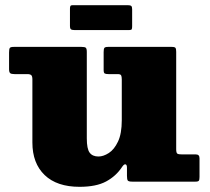

<svg xmlns="http://www.w3.org/2000/svg" viewBox="-20 -701 812 741"><path d="M105 -151V-394.5Q105 -406.5 100.8 -410.8Q96.5 -415 85 -415H36Q24 -415 19.5 -418.5Q15 -422 15 -434V-498.5Q15 -511.5 17.8 -515.8Q20.5 -520 33 -520H295Q307 -520 311 -516.8Q315 -513.5 315 -500.5V-167Q315 -126.5 326 -111.8Q337 -97 360 -97Q379 -97 400 -110.5Q421 -124 435.5 -154.8Q450 -185.5 450 -237V-394Q450 -405.5 447.5 -410.2Q445 -415 434 -415H399Q388 -415 384 -417.5Q380 -420 380 -431V-500Q380 -512 382.8 -516Q385.5 -520 397 -520H643Q654.5 -520 657.2 -516.2Q660 -512.5 660 -501V-125Q660 -110.5 664.8 -107.8Q669.5 -105 684 -105H736.5Q750 -105 750 -90V-18.5Q750 -7.5 747.5 -3.8Q745 0 734.5 0H490.5Q476.5 0 473.2 -4.2Q470 -8.5 470 -22.5V-54Q470 -65.5 464.2 -66.8Q458.5 -68 451 -56.5Q428 -21.5 389.8 -0.8Q351.5 20 287 20Q199.5 20 152.2 -25.5Q105 -71 105 -151ZM250 -601V-667.5Q250 -674.5 251.8 -677.8Q253.5 -681 260 -681H473Q482.5 -681 486.2 -678.2Q490 -675.5 490 -665.5V-600Q490 -592 488.5 -588.5Q487 -585 479 -585H267.5Q258 -585 254 -587.8Q250 -590.5 250 -601Z"/></svg>

Font: Besley* Fatface
Style: Regular
Weight: 900
Designer: Owen Earl
Foundry: indestructible type*
Version: Version 3.000; ttfautohint (v1.8.3)